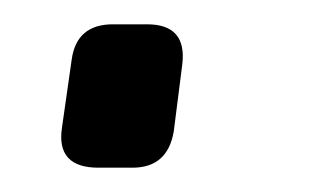

<svg xmlns="http://www.w3.org/2000/svg" viewBox="-20 -138 265 158"><path d="M73 -118H101Q134 -118 130 -85L123 -30Q118 0 89 0H61Q26 0 31 -33L39 -89Q43 -118 73 -118Z"/></svg>

Font: Exo 2.0
Style: Italic
Weight: 400
Italic angle: -8°
Designer: Natanael Gama
Version: Version 1.001;PS 001.001;hotconv 1.0.70;makeotf.lib2.5.58329